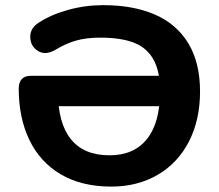

<svg xmlns="http://www.w3.org/2000/svg" viewBox="-20 -700 832 731"><path d="M51.3 -362.8Q51.3 -386.5 62.9 -398.9Q74.4 -411.3 96.2 -411.3H628.7V-295.7H161.7L200.2 -354.6Q200.2 -232.3 249.6 -170.5Q299 -108.7 396.9 -108.7Q490 -108.7 539.7 -170.9Q589.4 -233.1 589.4 -353Q589.4 -429.1 563.9 -474Q538.5 -519 489 -537.8Q439.5 -556.7 361.1 -556.7Q309.4 -556.7 270 -545.6Q230.7 -534.5 190.7 -510.2Q153 -488.3 124.6 -505.9Q96.3 -523.5 95.2 -557.9Q94.1 -592.3 126.8 -613.3Q174 -644.3 239.2 -662.3Q304.3 -680.4 373.1 -680.4Q486.7 -680.4 569.2 -644.8Q651.8 -609.2 696.7 -535.5Q741.6 -461.8 741.6 -351.8Q741.6 -243 699.2 -160.9Q656.8 -78.8 580 -34.2Q503.1 10.4 403.9 10.4Q290.3 10.4 211.2 -36.4Q132.2 -83.2 91.8 -167.3Q51.3 -251.4 51.3 -362.8Z"/></svg>

Font: SN Pro Thin
Style: Regular
Weight: 200
Designer: Tobias Whetton
Foundry: Supernotes
Version: Version 1.003;Glyphs 3.3 (3324)